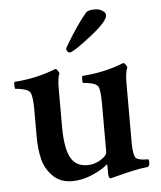

<svg xmlns="http://www.w3.org/2000/svg" viewBox="-49 -693 625 745"><g transform="rotate(-5 263.0 -321.0)"><path d="M346.7 -650.4Q362.3 -650.4 372.6 -645Q382.8 -639.6 386.2 -634.3Q389.6 -628.9 389.6 -625Q389.6 -600.6 319.8 -546.4Q250 -492.2 237.3 -492.2Q232.4 -492.2 228 -497.1Q223.6 -502 223.6 -506.8Q223.6 -509.8 238.3 -534.2Q252.9 -558.6 274.9 -590.8Q296.9 -623 313.5 -641.6Q322.3 -650.4 346.7 -650.4ZM343.8 -284.2Q343.8 -335.9 335.9 -350.6Q330.1 -360.4 310.5 -365.2Q291 -370.1 277.3 -370.1Q275.4 -371.1 275.4 -383.8Q275.4 -396.5 278.3 -397.5Q364.3 -403.3 440.4 -433.6Q444.3 -432.6 449.2 -425.3Q454.1 -418 454.1 -415Q445.3 -397.5 445.3 -353.5V-299.8V-121.1Q445.3 -85 453.1 -66.4Q460 -52.7 503.9 -52.7Q506.8 -49.8 506.8 -41Q506.8 -28.3 500 -23.4Q475.6 -21.5 440.4 -13.7Q405.3 -5.9 379.9 1Q354.5 7.8 352.5 7.8Q343.8 7.8 343.8 -11.7V-43Q342.8 -46.9 341.8 -46.9Q321.3 -28.3 281.7 -11.2Q242.2 5.9 203.1 5.9Q156.2 5.9 127.4 -23.4Q98.6 -52.7 89.4 -91.3Q80.1 -129.9 80.1 -178.7V-284.2Q80.1 -334 71.3 -350.6Q65.4 -360.4 45.9 -365.2Q26.4 -370.1 13.7 -370.1Q11.7 -372.1 11.2 -383.8Q10.7 -395.5 13.7 -397.5Q99.6 -403.3 175.8 -433.6Q179.7 -432.6 184.6 -425.3Q189.5 -418 189.5 -415Q181.6 -399.4 181.6 -353.5V-300.8V-207Q181.6 -127 201.2 -88.9Q220.7 -50.8 267.6 -50.8Q293.9 -50.8 318.8 -65.9Q343.8 -81.1 343.8 -95.7Z"/></g></svg>

Font: Crimson
Style: Semibold
Weight: 600
Version: Version 0.8